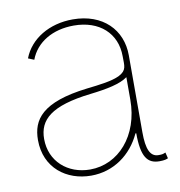

<svg xmlns="http://www.w3.org/2000/svg" viewBox="-68 -617 647 691"><g transform="rotate(-10 255.0 -271.5)"><path d="M210.9 11.7C293 11.7 359.9 -37.1 393.6 -110.4H396.5C396.5 -23.4 418 3.4 461.9 3.4C480.5 3.4 487.8 0.5 493.2 -2L487.8 -23.9C478 -19.5 474.6 -19 461.9 -19C431.6 -19 418.9 -48.3 418.9 -109.9V-391.6C418.9 -484.4 352.5 -553.7 242.2 -553.7C156.7 -553.7 85.4 -511.2 59.6 -443.4L81.1 -434.6C104 -495.6 165 -531.2 242.2 -531.2C335.4 -531.2 396.5 -476.1 396.5 -391.6C396.5 -356.9 401.4 -340.3 370.6 -324.2C343.3 -310.5 297.4 -305.2 250 -299.8C82.5 -279.8 43.9 -221.7 43.9 -147.5C43.9 -45.4 121.1 11.7 210.9 11.7ZM210.9 -10.7C129.4 -10.7 66.4 -65.4 66.4 -147.5C66.4 -217.3 112.3 -261.2 258.8 -278.3C321.3 -285.6 369.6 -295.4 396.5 -315.4V-233.4C396.5 -101.1 314 -10.7 210.9 -10.7Z"/></g></svg>

Font: Raveo Thin
Style: Regular
Weight: 100
Designer: Jakub Foglar, Rasmus Andersson (Inter)
Foundry: Jakubfoglar.com
Version: Version 1.100;Glyphs 3.2.3 (3260)